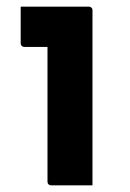

<svg xmlns="http://www.w3.org/2000/svg" viewBox="-20 -558 390 578"><path d="M123 -11Q123 -38.4 123 -78.9Q123 -119.4 123 -166.4Q123 -213.4 123 -260.4Q123 -307.4 123 -348.4Q123 -389.3 123 -416.7H115.8Q110 -416.7 102.4 -416.7Q94.8 -416.7 86.3 -416.7Q77.8 -416.7 69.3 -416.7Q60.9 -416.7 53.3 -416.7Q48.5 -416.7 45.4 -419.7Q42.3 -422.8 42.3 -427.7Q42.3 -454.6 42.3 -482.8Q42.3 -511 42.3 -538Q59.2 -538 80.7 -538Q102.3 -538 126.4 -538Q150.5 -538 173.2 -538Q196 -538 215.4 -538Q234.8 -538 247.4 -538Q251.3 -538 253.3 -536.5Q255.4 -535 256.9 -532.9Q258.4 -530.8 258.4 -527Q258.4 -479.8 258.4 -424.6Q258.4 -369.4 258.4 -312.1Q258.4 -254.8 258.4 -200Q258.4 -145.3 258.4 -97.2Q258.4 -81.5 258.4 -65.3Q258.4 -49.1 258.4 -32.9Q258.4 -16.7 258.4 0Q225.4 0 196.7 0Q167.9 0 134 0Q129.2 0 126.1 -3.1Q123 -6.1 123 -11Z"/></svg>

Font: Recursive Sans Linear Light
Style: Regular
Weight: 300
Version: Version 1.085